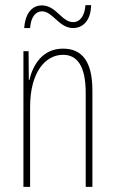

<svg xmlns="http://www.w3.org/2000/svg" viewBox="-20 -726 448 746"><path d="M74 -617H97C100 -662 120 -682 143 -682C185 -682 209 -617 264 -617C301 -617 333 -645 334 -706H312C309 -664 291 -640 264 -640C220 -640 198 -705 143 -705C108 -705 79 -680 74 -617ZM225 -537C145 -537 108 -474 94 -415H92L91 -527H71V0H97V-311C97 -445 156 -513 225 -513C279 -513 313 -471 313 -365V0H339V-375C339 -488 298 -537 225 -537Z"/></svg>

Font: Noto Sans Myanmar ExtraCondensed Thin
Style: Regular
Weight: 100
Width: 2
Designer: Monotype Design Team
Foundry: Monotype Imaging Inc.
Version: Version 2.107